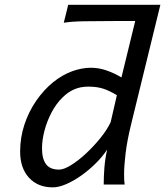

<svg xmlns="http://www.w3.org/2000/svg" viewBox="-20 -787 704 819"><path d="M452.1 -266.1 478.5 -380.9Q447.3 -399.9 420.4 -408.7Q393.6 -417.5 356.4 -417.5Q323.2 -417.5 296.4 -405.8Q269.5 -394 246.6 -371.1Q219.2 -344.2 199.7 -306.9Q180.2 -269.5 169.7 -229.5Q159.2 -189.5 159.2 -154.3Q159.2 -109.9 176.3 -86.7Q193.4 -63.5 231.9 -63.5Q252.4 -63.5 283.4 -82.8Q314.5 -102.1 347.4 -132.8Q380.4 -163.6 408.7 -198.7Q437 -233.9 452.1 -266.1ZM664.1 -766.6 538.6 -253.9Q522.5 -188 515.9 -134.3Q509.3 -80.6 509.3 -43.9Q509.3 -30.3 509.8 -19.3Q510.3 -8.3 511.7 0H422.4Q422.4 -34.2 425.3 -71.5Q428.2 -108.9 437 -148.9Q417.5 -119.1 388.4 -90.3Q359.4 -61.5 326.7 -38.3Q293.9 -15.1 262.2 -1.5Q230.5 12.2 205.1 12.2Q141.6 12.2 103.8 -28.8Q65.9 -69.8 65.9 -140.6Q65.9 -200.2 84.2 -255.6Q102.5 -311 134.8 -357.7Q167 -404.3 207.5 -437Q246.1 -467.8 287.4 -482.9Q328.6 -498 368.7 -498Q403.3 -498 438.5 -485.1Q473.6 -472.2 498 -456.5L573.7 -766.6ZM271 -766.6H593.3L576.2 -697.3H466.3Q394 -697.3 338.4 -696.3Q282.7 -695.3 252 -689.9Z"/></svg>

Font: Andika
Style: Italic
Weight: 400
Italic angle: -14°
Designer: Victor Gaultney, Annie Olsen, Julie Remington, Don Collingsworth, Eric Hays, Becca Hirsbrunner
Foundry: SIL International
Version: Version 6.101